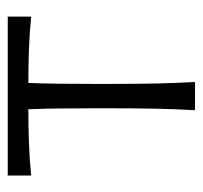

<svg xmlns="http://www.w3.org/2000/svg" viewBox="-34 -502 536 508"><g transform="rotate(-90 234.0 -248.0)"><path d="M196.5 0Q199.5 -55.5 200.5 -107Q201.5 -158.5 201.5 -219.5V-269.5Q201.5 -319 201 -359.8Q200.5 -400.5 199 -441Q156.5 -441 112 -439.5Q67.5 -438 23.5 -433.5V-495.5H444V-433.5Q400.5 -438 355.8 -439.5Q311 -441 268.5 -441Q267 -400.5 266.5 -359.8Q266 -319 266 -269.5V-219.5Q266 -158.5 267 -107Q268 -55.5 271 0Z"/></g></svg>

Font: Commissioner Flair Light
Style: Regular
Weight: 300
Designer: Kostas Bartsokas
Foundry: Kostas Bartsokas
Version: Version 1.000; ttfautohint (v1.8.3)